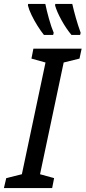

<svg xmlns="http://www.w3.org/2000/svg" viewBox="-69 -963 438 983"><path d="M-49 0 -37 -51 43 -71 164 -643 92 -663 102 -714H349L338 -663L257 -643L136 -71L208 -51L198 0ZM297 -784Q270 -816 246 -859.5Q222 -903 213 -935L214 -943H301Q309 -908 319.5 -871Q330 -834 344 -795L341 -784ZM156 -784Q140 -804 123 -831Q106 -858 92.5 -886Q79 -914 74 -935L75 -943H163Q170 -909 181.5 -867.5Q193 -826 206 -795L203 -784Z"/></svg>

Font: Noto Sans ExtraCondensed Medium
Style: Italic
Weight: 500
Width: 2
Italic angle: -12°
Designer: Monotype Design Team
Foundry: Monotype Imaging Inc.
Version: Version 2.013; ttfautohint (v1.8.4.7-5d5b)